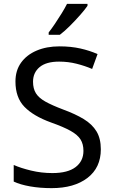

<svg xmlns="http://www.w3.org/2000/svg" viewBox="-20 -964 589 994"><path d="M502 -191Q502 -96 433 -43Q364 10 247 10Q187 10 136 1Q85 -8 51 -24V-110Q87 -94 140.5 -81Q194 -68 251 -68Q331 -68 371.5 -99Q412 -130 412 -183Q412 -218 397 -242Q382 -266 345.5 -286.5Q309 -307 244 -330Q153 -363 106.5 -411Q60 -459 60 -542Q60 -599 89 -639.5Q118 -680 169.5 -702Q221 -724 288 -724Q347 -724 396 -713Q445 -702 485 -684L457 -607Q420 -623 376.5 -634Q333 -645 286 -645Q219 -645 185 -616.5Q151 -588 151 -541Q151 -505 166 -481Q181 -457 215 -438Q249 -419 307 -397Q370 -374 413.5 -347.5Q457 -321 479.5 -284Q502 -247 502 -191ZM433 -934Q421 -916 396 -887.5Q371 -859 342.5 -830.5Q314 -802 290 -784H232V-796Q247 -815 264.5 -841Q282 -867 299 -894.5Q316 -922 327 -944H433Z"/></svg>

Font: Noto Sans Glagolitic
Style: Regular
Weight: 400
Designer: Monotype Design Team
Foundry: Monotype Imaging Inc.
Version: Version 2.004; ttfautohint (v1.8.4.7-5d5b)